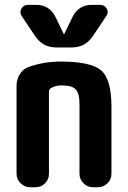

<svg xmlns="http://www.w3.org/2000/svg" viewBox="-20 -790 540 810"><path d="M235.4 -530.3Q365.2 -530.3 407.7 -492.2Q450.2 -454.1 450.2 -339.8V-56.6Q450.2 -33.2 433.1 -16.6Q416 0 392.6 0H372.1Q348.6 0 332 -17.1Q315.4 -34.2 315.4 -56.6V-349.6Q315.4 -395.5 299.8 -412.6Q284.2 -429.7 240.2 -429.7Q214.8 -429.7 194.3 -418Q187.5 -414.1 186.5 -404.3V-56.6Q186.5 -33.2 169.9 -16.6Q153.3 0 129.9 0H107.4Q84 0 66.9 -17.1Q49.8 -34.2 49.8 -56.6V-427.7Q49.8 -455.1 64 -477.5Q78.1 -500 101.6 -507.8Q166 -530.3 235.4 -530.3ZM367.2 -769.5H403.3Q420.9 -769.5 430.2 -753.9Q439.5 -738.3 428.7 -722.7L371.1 -636.7Q338.9 -589.8 283.2 -589.8H216.8Q161.1 -589.8 128.9 -636.7L71.3 -722.7Q61.5 -737.3 70.3 -753.4Q79.1 -769.5 96.7 -769.5H132.8Q188.5 -769.5 213.9 -718.8L249 -646.5Q249 -645.5 250 -645Q251 -644.5 251 -646.5L286.1 -718.8Q311.5 -769.5 367.2 -769.5Z"/></svg>

Font: Rounded Mgen+ 1mn bold
Style: Bold
Weight: 700
Designer: [Source Han Sans]
Ryoko NISHIZUKA  (kana & ideographs); Paul D. Hunt (Latin, Greek & Cyrillic); Wenlong ZHANG  (bopomofo
Version: Version 1.059.20150602